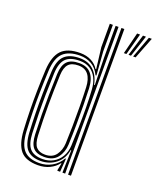

<svg xmlns="http://www.w3.org/2000/svg" viewBox="-149 -889 803 984"><g transform="rotate(20 253.0 -397.0)"><path d="M356.7 0H340.9V-800H356.7ZM325 0H310.2L313.6 -122.9L310.3 -123Q302.3 -73.8 266.9 -45.7Q231.5 -17.7 183.6 -17.7Q133.9 -17.7 109.1 -44.4Q84.3 -71.1 80.4 -136.4Q77.8 -185.6 76.7 -238.3Q75.6 -291 76.5 -347.5Q77.4 -404 80.4 -464.7Q83.7 -529.8 111.8 -555.8Q139.8 -581.8 194.6 -581.8Q240.6 -581.8 270 -554.2Q299.4 -526.6 308.8 -478.1H312.6L309.2 -626.4V-800H325ZM189.9 -30.3Q222 -30.3 247.5 -44.5Q273.1 -58.7 288.6 -84.7Q304.2 -110.7 305.9 -146.3Q307.9 -191.8 309.1 -245.8Q310.3 -299.8 309.8 -353.8Q309.3 -407.8 306.2 -452.7Q303.8 -487.7 290.7 -513.8Q277.5 -539.9 254.5 -554.4Q231.5 -569 198.8 -569Q146.9 -569 122.8 -544.9Q98.8 -520.7 96.2 -464.2Q93.7 -402.9 92.9 -349.4Q92.1 -295.8 93 -244Q93.8 -192.1 96.2 -135.8Q98.7 -79.3 120.6 -54.8Q142.5 -30.3 189.9 -30.3ZM194 -43.3Q152.4 -43.3 133.2 -65.1Q114 -86.8 111.8 -137Q109.6 -192.5 108.9 -244.8Q108.2 -297.1 109 -351.2Q109.9 -405.2 112 -465.5Q113.9 -513.7 134.5 -535.3Q155.1 -557 200.3 -557Q243.7 -557 266.1 -529.6Q288.6 -502.2 290.7 -452.8Q292.5 -414 293.2 -362.5Q293.9 -310.9 293.4 -254.9Q292.9 -198.8 290.7 -146.3Q288.9 -104.1 265.7 -73.7Q242.5 -43.3 194 -43.3ZM194.4 -55.9Q234.2 -55.9 253.7 -82.8Q273.1 -109.6 274.9 -146.7Q276.6 -187.9 277.4 -240.9Q278.1 -293.9 277.6 -349.3Q277.1 -404.7 274.9 -452.6Q273 -496.6 254.6 -520.3Q236.1 -544.1 200.5 -544.1Q163.9 -544.1 146.8 -525.7Q129.8 -507.4 127.9 -465.5Q124.4 -378.7 124.2 -300.1Q124.1 -221.5 127.7 -136.9Q129.7 -91.4 146.2 -73.7Q162.6 -55.9 194.4 -55.9ZM177.6 7.4Q111.7 7.4 82.5 -27Q53.4 -61.4 49 -135.9Q46 -190.5 45 -242.9Q43.9 -295.4 45 -349.9Q46 -404.4 49 -464.9Q53.3 -540.4 85.7 -573.9Q118.1 -607.4 186.7 -607.4Q221.7 -607.4 248 -593.7Q274.2 -579.9 287.7 -556.9H291.5L277.5 -672.2V-800H294.1V-654.9L303.7 -526.9L298.8 -526.9Q281.5 -563.1 253.3 -578.8Q225.1 -594.5 191.2 -594.5Q130.8 -594.5 99.7 -565.6Q68.5 -536.7 64.8 -465.5Q61.8 -403 60.8 -348.3Q59.8 -293.5 60.9 -241.6Q62 -189.6 64.8 -135.1Q69 -64.1 96.8 -34.6Q124.6 -5.2 180.9 -5.2Q217.7 -5.2 249.3 -22.9Q281 -40.5 298.8 -72.9H302.8L297.5 0H282.1L282.3 -6L289.8 -42.4H286.4Q270.1 -20.2 241.7 -6.4Q213.3 7.4 177.6 7.4ZM410.3 -683.2H396.6L426.1 -800.9H442.1ZM460.5 -683.2H447L490.2 -800.9H506.2ZM435.4 -683.2H421.9L458.1 -800.9H474.2Z"/></g></svg>

Font: Big Shoulders Inline Text Thin
Style: Regular
Weight: 100
Designer: Patric King
Foundry: XO Type Co
Version: Version 2.002